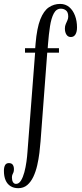

<svg xmlns="http://www.w3.org/2000/svg" viewBox="-90 -776 432 1006"><path d="M5.5 210Q-18 210 -35 199.2Q-52 188.5 -60.8 168.2Q-69.5 148 -69.5 119Q-69.5 100.5 -63.5 89.5Q-57.5 78.5 -43.5 78.5Q-29.5 78.5 -23.2 87.2Q-17 96 -17 110.5Q-17 121 -19.5 127Q-22 133 -24.8 138.8Q-27.5 144.5 -27.5 154Q-27.5 169 -22 178.2Q-16.5 187.5 -6 187.5Q9 187.5 19.8 170.2Q30.5 153 37.5 126.8Q44.5 100.5 48.5 71.8Q52.5 43 54 19L94 -500H41V-523.5H94.5L96.5 -548.5Q103.5 -629.5 121.2 -674.5Q139 -719.5 165.8 -737.5Q192.5 -755.5 225 -755.5Q253 -755.5 272.8 -738.8Q292.5 -722 303 -694Q313.5 -666 313.5 -632.5Q313.5 -609 305.2 -595.5Q297 -582 281 -582Q266 -582 258 -594.8Q250 -607.5 250 -626.5Q250 -639.5 254.5 -649.8Q259 -660 263.2 -669.5Q267.5 -679 267.5 -689Q267.5 -712 256 -721.2Q244.5 -730.5 229 -730.5Q205 -730.5 191.8 -705.5Q178.5 -680.5 172 -638.2Q165.5 -596 161.5 -544.5L160 -523.5H219V-500H157.5L122.5 -36Q120.5 -8.5 116.5 24.5Q112.5 57.5 105 90.2Q97.5 123 84.8 150Q72 177 52.8 193.5Q33.5 210 5.5 210Z"/></svg>

Font: Imbue 48pt
Style: Regular
Weight: 400
Designer: Tyler Finck
Foundry: Etcetera Type Company
Version: Version 1.102